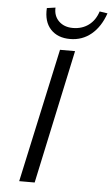

<svg xmlns="http://www.w3.org/2000/svg" viewBox="-58 -901 549 940"><g transform="rotate(5 216.0 -431.0)"><path d="M260 -715Q320 -715 364.5 -752Q409 -789 432 -856L393 -862Q379 -818 346.5 -794Q314 -770 269 -770Q226 -770 200 -795.5Q174 -821 176 -862L134 -856Q130 -789 164.5 -752Q199 -715 260 -715ZM73 0 216 -658H290L149 0Z"/></g></svg>

Font: EauTest
Style: Italic
Weight: 400
Italic angle: -12°
Designer: Christian Thalmann (Catharsis Fonts)
Version: Version 0.001;PS 000.001;hotconv 1.0.88;makeotf.lib2.5.64775